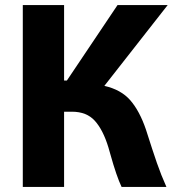

<svg xmlns="http://www.w3.org/2000/svg" viewBox="-20 -710 687 758"><path d="M244 -392 444 -690H642L392 -371Q458 -356 494.5 -314Q531 -272 556 -199Q583 -114 599.5 -66.5Q616 -19 637 28H460Q440 -14 416 -100L408 -128Q387 -197 354.5 -233Q322 -269 264 -269H233V28H70V-690H233V-392Z"/></svg>

Font: Gmarket Sans TTF Bold
Style: Regular
Weight: 700
Designer: Creative Director : Sungho Lee; Art Director : Kiwoong Choi; Project Manager : Sori Yang, Jongwook Yoon; Font Designer :
Foundry: Sandoll Inc.
Version: Version 1.000;hotconv 1.0.109;makeotfexe 2.5.65596